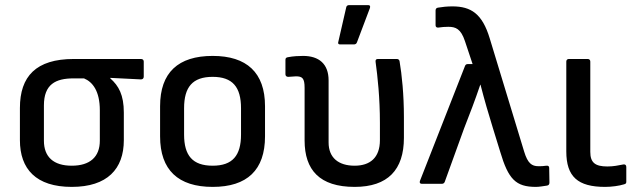

<svg xmlns="http://www.w3.org/2000/svg" viewBox="-20 -720 2492 752"><path d="M261 12C400 12 465 -58 465 -171V-279C465 -348 445 -384 412 -413V-415L532 -409C539 -409 543 -413 543 -420V-479C543 -485 539 -489 532 -489H269C121 -489 58 -421 58 -297V-171C58 -58 121 12 261 12ZM261 -71C190 -71 152 -105 152 -169V-307C152 -390 198 -413 268 -413H309C343 -399 371 -363 371 -288V-169C371 -105 332 -71 261 -71Z M813 12C948 12 1018 -54 1018 -186V-304C1018 -436 946 -501 813 -501C678 -501 607 -436 607 -304V-186C607 -54 678 12 813 12ZM813 -71C734 -71 701 -111 701 -193V-296C701 -379 734 -419 813 -419C891 -419 924 -379 924 -296V-193C924 -111 891 -71 813 -71Z M1312 -546H1366C1371 -546 1376 -548 1378 -554L1429 -689C1431 -696 1429 -700 1422 -700H1348C1341 -700 1337 -697 1336 -691L1305 -556C1303 -550 1305 -546 1312 -546ZM1369 12C1499 12 1562 -55 1562 -180V-261C1562 -350 1554 -427 1545 -480C1544 -486 1540 -489 1534 -489H1460C1453 -489 1450 -485 1451 -478C1459 -420 1468 -337 1468 -239V-171C1468 -102 1429 -71 1369 -71C1306 -71 1267 -102 1267 -162V-405C1267 -470 1229 -501 1167 -501C1151 -501 1128 -500 1108 -496C1101 -495 1098 -492 1098 -486V-429C1098 -423 1102 -419 1109 -419C1119 -419 1130 -421 1139 -421C1164 -421 1173 -414 1173 -376V-170C1173 -54 1232 12 1369 12Z M2079 12C2092 12 2108 9 2122 7C2129 6 2132 2 2132 -5L2131 -62C2131 -68 2128 -72 2120 -71C2108 -69 2099 -69 2089 -69C2063 -69 2047 -80 2033 -126L1898 -570C1869 -666 1825 -695 1752 -695C1732 -695 1712 -693 1695 -690C1689 -689 1686 -685 1686 -679V-621C1686 -615 1690 -611 1697 -612C1710 -614 1722 -615 1736 -615C1765 -615 1785 -607 1801 -559L1831 -469H1812C1807 -469 1803 -467 1801 -461L1625 -12C1622 -5 1625 0 1632 0H1710C1715 0 1720 -2 1722 -8L1798 -218C1820 -274 1840 -326 1861 -388H1862C1878 -326 1893 -275 1910 -220L1939 -126C1971 -18 2000 12 2079 12Z M2350 12C2375 12 2405 8 2424 2C2431 0 2433 -2 2433 -8V-66C2433 -73 2429 -77 2422 -76C2401 -72 2383 -68 2359 -68C2311 -68 2292 -83 2292 -125V-479C2292 -485 2288 -489 2282 -489H2208C2202 -489 2198 -485 2198 -479V-127C2198 -28 2243 12 2350 12Z"/></svg>

Font: Sofia Sans Cond SemiBold
Style: Regular
Weight: 600
Width: 3
Designer: Botio Nikoltchev, Ani Petrova
Foundry: lettersoup
Version: Version 4.100